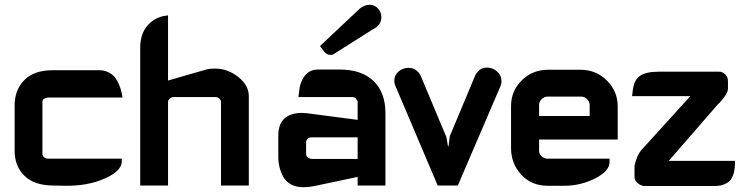

<svg xmlns="http://www.w3.org/2000/svg" viewBox="-20 -775 3117 801"><path d="M395 -482Q416 -482 433 -473Q450 -464 459 -453Q468 -442 475 -425.5Q482 -409 484 -401.5Q486 -394 488 -385L491 -368H181Q173 -368 165 -363.5Q157 -359 157 -349V-134Q157 -125 164 -119Q171 -113 181 -113H488V-99Q487 -89 483 -81Q466 -49 403 -24.5Q340 0 259 0Q257 0 255 0L200 -1Q122 -2 81.5 -42Q41 -82 41 -147V-335Q41 -400 81.5 -441Q122 -482 200 -482Z M681 -439 844 -486Q859 -489 876 -489Q930 -489 974 -454Q1018 -419 1018 -374V-1H902V-350Q902 -358 895 -364Q888 -370 879 -370H704Q695 -370 688 -363.5Q681 -357 681 -350V-1H565V-575Q565 -631 592.5 -665Q620 -699 662 -708L681 -711Z M1370 -548Q1366 -546 1359 -546Q1343 -546 1332 -560L1315 -583L1483 -741Q1503 -755 1522 -755Q1543 -755 1557 -739.5Q1571 -724 1571 -704Q1571 -669 1536 -653ZM1280 -202Q1270 -202 1263.5 -196Q1257 -190 1257 -180V-133Q1257 -122 1266 -117Q1275 -112 1280 -112H1472V-202ZM1396 -485Q1488 -485 1538 -437.5Q1588 -390 1588 -302V-1H1472V-37L1297 0Q1269 6 1245 6Q1216 6 1194.5 -5.5Q1173 -17 1162 -37Q1151 -57 1146 -78Q1141 -99 1141 -123V-209Q1141 -304 1242 -304Q1254 -304 1296 -298L1472 -275V-350Q1472 -356 1465.5 -363Q1459 -370 1449 -370H1225L1227 -386Q1230 -430 1250.5 -457.5Q1271 -485 1307 -485Z M2066 -411 1890 -1H1806L1632 -411Q1625 -425 1625 -438Q1625 -462 1643 -477Q1661 -492 1684 -492Q1704 -492 1717 -481.5Q1730 -471 1735 -459L1841 -206Q1843 -203 1845.5 -185Q1848 -167 1850 -162Q1852 -167 1854 -186.5Q1856 -206 1857 -208L1962 -459Q1967 -471 1979.5 -482Q1992 -493 2012 -493Q2035 -493 2053.5 -477Q2072 -461 2072 -436Q2072 -424 2066 -411Z M2265 -113H2523V-99Q2523 -61 2462.5 -30.5Q2402 0 2335 0H2265Q2197 0 2154.5 -46.5Q2112 -93 2112 -157V-333Q2112 -395 2156.5 -439.5Q2201 -484 2267 -484H2401Q2467 -484 2512 -439Q2557 -394 2557 -331V-193H2229V-147Q2229 -133 2239.5 -123Q2250 -113 2265 -113ZM2229 -337V-291H2440V-337Q2440 -351 2429.5 -361.5Q2419 -372 2404 -372H2265Q2251 -372 2240 -361.5Q2229 -351 2229 -337Z M3017 -405Q3017 -390 3000 -368Q2983 -346 2976 -341L2770 -104H3047L3046 -89Q3045 -59 3036.5 -39.5Q3028 -20 3013.5 -12Q2999 -4 2987.5 -1.5Q2976 1 2959 1H2666Q2657 -1 2656 -2Q2655 -2 2653 -3Q2648 -5 2644 -8Q2627 -20 2627 -38V-80Q2627 -86 2628 -87Q2637 -126 2654 -147L2860 -374H2617L2619 -390Q2623 -440 2649 -458Q2675 -476 2729 -476H2979Q2995 -476 3006 -464.5Q3017 -453 3017 -436Z"/></svg>

Font: FifthLeg
Style: Bold
Weight: 700
Designer: Jakub Steiner
Version: Version 1.0